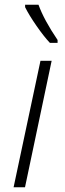

<svg xmlns="http://www.w3.org/2000/svg" viewBox="-20 -786 272 806"><path d="M221.7 -606H189.5Q165 -631.8 133.5 -677Q102.1 -722.2 85.4 -755.9V-766.1H141.6Q165 -701.7 221.7 -618.2ZM37.1 0 149.9 -530.8H196.8L85 0Z"/></svg>

Font: Open Sans Hebrew Light
Style: Italic
Weight: 300
Italic angle: -12°
Foundry: Ascender Corporation, Yanek Iontef
Version: Version 2.001;PS 002.001;hotconv 1.0.70;makeotf.lib2.5.58329